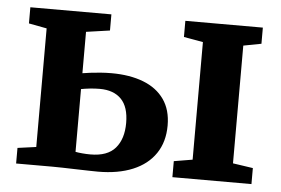

<svg xmlns="http://www.w3.org/2000/svg" viewBox="-44 -612 988 675"><g transform="rotate(5 450.0 -274.5)"><path d="M586.5 0V-56.5L652 -67.5V-482.5L584 -494.5V-551.5H857.5V-494.5L794.5 -482.5V-67L865.5 -56.5V0ZM35 0V-55L100.5 -64V-482.5L37 -494.5V-551.5H323V-494.5L239.5 -482.5V-336.5Q251.5 -338.5 267.5 -340.5Q283.5 -342.5 302.8 -344Q322 -345.5 341.5 -345.5Q406.5 -345.5 454.2 -327Q502 -308.5 528 -271.5Q554 -234.5 554 -179.5Q554 -121.5 526.2 -80.5Q498.5 -39.5 446.8 -18Q395 3.5 324 3.5Q314 3.5 292.8 3Q271.5 2.5 246.2 1.8Q221 1 198.5 0.5Q176 0 163.5 0ZM292.5 -54.5Q352.5 -54.5 380.2 -86.8Q408 -119 408 -175.5Q408 -232 381.2 -259.5Q354.5 -287 305 -287Q287.5 -287 269.8 -285Q252 -283 239.5 -280.5V-59Q249.5 -57 263.8 -55.8Q278 -54.5 292.5 -54.5Z"/></g></svg>

Font: Merriweather 28pt
Style: Bold
Weight: 700
Version: Version 2.100